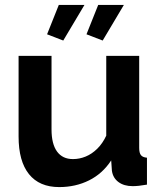

<svg xmlns="http://www.w3.org/2000/svg" viewBox="-20 -751 658 781"><path d="M55.6 -195.9V-523.8H189.6V-224.6Q189.6 -165.4 212 -134.6Q234.4 -103.9 276.7 -103.9Q303.3 -103.9 328.4 -114.2Q353.6 -124.5 375.4 -145.8Q397.2 -167.2 412.2 -199.1V-523.8H546.2V-149.6Q546.2 -128.6 553.4 -119.8Q560.5 -110.9 577.8 -109.5V0Q558.3 3.4 544.6 4.8Q530.9 6.2 519.8 6.2Q484.4 6.2 461.9 -10.5Q439.4 -27.1 435.2 -56.4L432.3 -98.5Q397 -44.5 342.2 -17.3Q287.4 10 220.7 10Q140.1 10 97.9 -42.6Q55.6 -95.1 55.6 -195.9ZM237.3 -586.1 171.5 -611.5 219.2 -731H323.6ZM397.7 -586.1 331.8 -611.5 379.5 -731H483.9Z"/></svg>

Font: Raleway Thin
Style: Regular
Weight: 100
Designer: Matt McInerney, Pablo Impallari, Rodrigo Fuenzalida
Foundry: Matt McInerney, Pablo Impallari, Rodrigo Fuenzalida
Version: Version 4.026